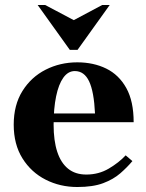

<svg xmlns="http://www.w3.org/2000/svg" viewBox="-20 -740 584 770"><path d="M326 -40Q376 -40 416.5 -64Q457 -88 484 -117L511 -94Q490 -69 462.5 -45Q435 -21 394 -5.5Q353 10 290 10Q221 10 163 -19.5Q105 -49 70 -105Q35 -161 35 -240Q35 -319 70 -375Q105 -431 163 -460.5Q221 -490 290 -490Q355 -490 406 -465Q457 -440 486.5 -387Q516 -334 516 -250H160V-285H361Q357 -372 337.5 -413.5Q318 -455 280 -455Q253 -455 234 -428.5Q215 -402 205 -353.5Q195 -305 195 -240Q195 -176 209.5 -131.5Q224 -87 253 -63.5Q282 -40 326 -40ZM260 -540 131 -720H161L316 -638H236L390 -720H420L291 -540Z"/></svg>

Font: Brygada 1918
Style: Bold
Weight: 700
Designer: Mateusz Machalski | Borys Kosmynka | Przemek Hoffer
Foundry: NIEPODLEGLA 2018
Version: Version 3.006